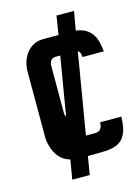

<svg xmlns="http://www.w3.org/2000/svg" viewBox="-104 -642 565 777"><g transform="rotate(-15 179.0 -253.0)"><path d="M358.4 -119.1Q357.4 -72.3 345.2 -47.4Q333 -22.5 311 -12.2Q289.1 -2 257.3 -1Q225.6 0 186.5 0L173.8 76.2H100.6L114.3 -4.9Q86.9 -12.7 70.3 -31.7Q53.7 -50.8 45.9 -77.1Q43.9 -85 41.5 -94.7Q39.1 -104.5 39.1 -112.3V-394.5Q39.1 -415 45.4 -434.6Q51.8 -454.1 64 -469.7Q76.2 -485.4 93.8 -494.6Q111.3 -503.9 133.8 -503.9H198.2L210.9 -582H284.2L270.5 -502.9Q293.9 -500 310.1 -490.7Q326.2 -481.4 336.4 -466.8Q346.7 -452.1 351.6 -433.1Q356.4 -414.1 358.4 -392.6H269.5Q268.6 -400.4 266.6 -408.2Q264.6 -416 256.8 -419.9L200.2 -82H238.3Q255.9 -82 262.7 -92.3Q269.5 -102.5 269.5 -119.1ZM183.6 -421.9H166Q150.4 -421.9 144 -412.6Q137.7 -403.3 137.7 -389.6V-190.4Q137.7 -183.6 142.6 -176.8Z"/></g></svg>

Font: RIT TN Joy
Style: Bold
Weight: 700
Designer: Hussain K H
Foundry: Rachana Institute of Typography
Version: 1.6.2